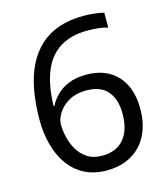

<svg xmlns="http://www.w3.org/2000/svg" viewBox="-110 -812 796 908"><g transform="rotate(-15 288.0 -357.5)"><path d="M55 -303Q55 -383 67.5 -449.5Q80 -516 105.5 -567Q131 -618 170 -653.5Q209 -689 262 -707Q315 -725 382 -725Q409 -725 435.5 -722Q462 -719 482 -714V-641Q463 -647 438 -650Q413 -653 381 -653Q305 -653 251 -621Q197 -589 168 -522Q139 -455 136 -349H140Q153 -375 176.5 -399Q200 -423 236.5 -438Q273 -453 323 -453Q420 -453 474.5 -394Q529 -335 529 -232Q529 -159 502 -104.5Q475 -50 423.5 -20Q372 10 301 10Q240 10 193.5 -14Q147 -38 116.5 -80.5Q86 -123 70.5 -180Q55 -237 55 -303ZM299 -63Q368 -63 405 -107Q442 -151 442 -231Q442 -301 408 -341Q374 -381 303 -381Q255 -381 220 -361.5Q185 -342 166 -312.5Q147 -283 147 -255Q147 -229 154 -196.5Q161 -164 178 -133.5Q195 -103 224.5 -83Q254 -63 299 -63Z"/></g></svg>

Font: Noto Sans Hebrew Thin
Style: Regular
Weight: 400
Version: Version 3.001